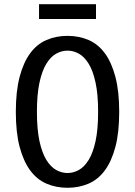

<svg xmlns="http://www.w3.org/2000/svg" viewBox="-20 -880 640 910"><path d="M55 0ZM155 -350Q155 -267 167 -211.5Q179 -156 199.5 -122.5Q220 -89 246 -74.5Q272 -60 300 -60Q328 -60 354 -74.5Q380 -89 400.5 -122.5Q421 -156 433 -211.5Q445 -267 445 -350Q445 -432 433 -488Q421 -544 400.5 -577.5Q380 -611 354 -625.5Q328 -640 300 -640Q272 -640 246 -625.5Q220 -611 199.5 -577.5Q179 -544 167 -488Q155 -432 155 -350ZM545 -350Q545 -252 527 -184Q509 -116 477 -72.5Q445 -29 399.5 -9.5Q354 10 300 10Q246 10 200.5 -9.5Q155 -29 123 -72.5Q91 -116 73 -184Q55 -252 55 -350Q55 -447 73 -515.5Q91 -584 123 -627.5Q155 -671 200.5 -690.5Q246 -710 300 -710Q354 -710 399.5 -690.5Q445 -671 477 -627.5Q509 -584 527 -515.5Q545 -447 545 -350ZM435 -860V-790H165V-860Z"/></svg>

Font: Scada
Style: Regular
Weight: 400
Designer: Jovanny Lemonad
Foundry: Jovanny Lemonad
Version: Version 3.005; ttfautohint (v0.91) -l 8 -r 50 -G 200 -x 0 -w